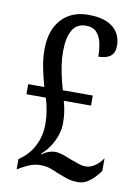

<svg xmlns="http://www.w3.org/2000/svg" viewBox="-84 -780 609 846"><g transform="rotate(10 221.0 -357.0)"><path d="M324 10Q294 10 272 2Q250 -6 229 -14Q210 -23 192 -29Q174 -35 150 -35Q126 -35 105 -27Q84 -19 64 -7L49 2V-44L68 -59Q84 -71 100.5 -93Q117 -115 128 -146.5Q139 -178 139 -217Q139 -247 134 -276Q129 -305 121 -332H34V-377H106Q96 -412 87 -455Q78 -498 78 -540Q78 -626 122 -675Q166 -724 243 -724Q294 -724 326.5 -709.5Q359 -695 374.5 -669.5Q390 -644 390 -612Q390 -580 371.5 -565Q353 -550 317 -550Q317 -582 311 -610.5Q305 -639 288.5 -657Q272 -675 240 -675Q199 -675 179.5 -641Q160 -607 160 -545Q160 -514 165 -482.5Q170 -451 176.5 -424Q183 -397 189 -377H323V-332H201Q208 -308 211.5 -285Q215 -262 215 -233Q215 -207 206 -180Q197 -153 181 -128.5Q165 -104 143 -85L144 -82Q161 -94 176 -99Q191 -104 203 -104Q214 -104 227 -100.5Q240 -97 253 -92Q266 -87 276 -83Q292 -78 310.5 -71Q329 -64 346 -64Q360 -64 374 -70.5Q388 -77 400.5 -88.5Q413 -100 422 -114V-57Q413 -44 398.5 -28.5Q384 -13 365.5 -1.5Q347 10 324 10Z"/></g></svg>

Font: Noto Serif ExtraCondensed
Style: Regular
Weight: 400
Width: 2
Designer: Monotype Design Team
Foundry: Monotype Imaging Inc.
Version: Version 2.013